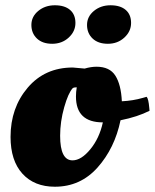

<svg xmlns="http://www.w3.org/2000/svg" viewBox="-20 -696 587 728"><path d="M178 -530Q141 -530 120 -550Q99 -570 99 -601.5Q99 -633 125 -654.5Q151 -676 188 -676Q225 -676 245.5 -658.5Q266 -641 266 -609Q266 -577 240.5 -553.5Q215 -530 178 -530ZM389 -530Q352 -530 331 -550Q310 -570 310 -601.5Q310 -633 336 -654.5Q362 -676 399 -676Q436 -676 456.5 -658.5Q477 -641 477 -609Q477 -577 451.5 -553.5Q426 -530 389 -530ZM188 12Q110 12 65 -37.5Q20 -87 20 -177Q20 -287 85 -363.5Q150 -440 256 -440L301 -436Q325 -443 346 -443Q396 -443 417.5 -409Q439 -375 442 -312Q484 -314 522 -325L536 -329Q543 -322 546 -287L547 -276Q502 -253 437 -240Q415 -134 350 -61Q285 12 188 12ZM208 -181Q208 -88 255 -88Q288 -88 322.5 -130Q357 -172 370 -232Q268 -232 268 -330Q268 -347 271 -365Q261 -365 256 -362Q239 -344 223.5 -289.5Q208 -235 208 -181Z"/></svg>

Font: Oleo Script Swash Caps
Style: Bold
Weight: 700
Designer: Soytutype
Foundry: Soytutype
Version: Version 1.002